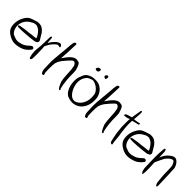

<svg xmlns="http://www.w3.org/2000/svg" viewBox="204 -1720 2821 2821"><g transform="rotate(45 1614.5 -309.5)"><path d="M237.3 -472.7Q240.2 -473.6 253.9 -473.6Q262.7 -473.6 275.4 -473.6Q299.8 -472.7 314.5 -466.8Q330.1 -461.9 350.6 -446.3Q389.6 -417 418 -361.3Q427.7 -341.8 438.5 -328.1Q458 -299.8 458 -288.1Q458 -279.3 453.1 -268.6Q448.2 -258.8 440.4 -255.9Q429.7 -251 424.8 -247.1Q413.1 -238.3 321.3 -229.5Q98.6 -209 79.1 -221.7Q58.6 -237.3 98.6 -249Q209 -268.6 233.4 -268.6Q256.8 -268.6 266.6 -271.5Q285.2 -276.4 370.1 -284.2Q389.6 -288.1 392.6 -288.1Q399.4 -294.9 375 -333Q351.6 -371.1 329.1 -391.6Q294.9 -419.9 258.8 -427.7Q237.3 -427.7 211.9 -420.9Q178.7 -405.3 146.5 -383.8Q86.9 -336.9 71.3 -269.5Q54.7 -202.1 87.9 -136.7Q98.6 -118.2 112.3 -104.5Q126 -90.8 131.8 -90.8Q136.7 -90.8 165 -78.1Q190.4 -65.4 215.8 -64.5Q257.8 -62.5 308.6 -80.1Q358.4 -97.7 402.3 -142.6Q424.8 -163.1 430.7 -165Q436.5 -166 445.3 -166Q463.9 -165 469.7 -149.4Q471.7 -145.5 471.7 -140.6Q471.7 -135.7 468.8 -129.9Q463.9 -120.1 445.3 -99.6Q415 -68.4 388.7 -51.8Q362.3 -35.2 318.4 -22.5Q269.5 -8.8 229.5 -8.8Q213.9 -8.8 199.2 -10.7Q147.5 -17.6 93.8 -52.7Q49.8 -81.1 30.3 -118.2Q11.7 -155.3 11.7 -211.9Q11.7 -274.4 41 -336.9Q70.3 -399.4 110.4 -425.8Q127.9 -436.5 167 -450.2Q205.1 -463.9 237.3 -472.7Z M668 -475.6Q686.5 -485.4 700.2 -485.4Q710.9 -485.4 718.8 -478.5Q727.5 -470.7 733.4 -460.9Q736.3 -453.1 736.3 -448.2Q736.3 -445.3 736.3 -444.3Q734.4 -439.5 731.4 -438.5Q729.5 -438.5 720.7 -439.5Q710 -441.4 700.2 -444.3Q690.4 -448.2 675.8 -439.5Q663.1 -431.6 638.7 -407.2Q615.2 -382.8 601.6 -362.3Q587.9 -342.8 574.2 -315.4Q569.3 -305.7 560.5 -288.1Q561.5 -279.3 564.5 -252Q567.4 -213.9 567.4 -126Q567.4 -50.8 564.5 -34.2Q562.5 -16.6 548.8 -11.7Q545.9 -10.7 543 -10.7Q538.1 -10.7 534.2 -13.7Q527.3 -18.6 527.3 -27.3Q527.3 -34.2 524.4 -41Q520.5 -46.9 513.7 -87.9Q509.8 -113.3 509.8 -140.6Q509.8 -173.8 515.6 -209Q520.5 -237.3 522.5 -340.8Q523.4 -424.8 525.4 -444.3Q528.3 -463.9 538.1 -464.8Q544.9 -465.8 548.8 -460Q552.7 -454.1 553.7 -442.4Q553.7 -420.9 556.6 -388.7Q558.6 -356.4 560.5 -356.4Q562.5 -356.4 570.3 -371.1Q586.9 -402.3 615.2 -432.6Q643.6 -463.9 668 -475.6Z M844.7 -646.5Q851.6 -650.4 861.3 -650.4Q862.3 -650.4 863.3 -650.4Q872.1 -650.4 873 -646.5Q875 -642.6 873 -615.2Q870.1 -584 870.1 -542Q870.1 -502 866.2 -449.2Q862.3 -392.6 860.4 -363.3Q860.4 -354.5 858.4 -336.9Q863.3 -344.7 878.9 -366.2Q895.5 -392.6 922.9 -422.9Q949.2 -454.1 971.7 -467.8Q1013.7 -496.1 1046.9 -487.3Q1063.5 -486.3 1076.2 -482.4Q1088.9 -478.5 1099.6 -463.9Q1109.4 -449.2 1121.1 -418.9Q1131.8 -389.6 1136.7 -369.1Q1141.6 -343.8 1141.6 -227.5Q1145.5 -151.4 1157.2 -80.1Q1169.9 -8.8 1177.7 -8.8Q1179.7 -8.8 1180.7 -4.9Q1181.6 -2.9 1181.6 -2Q1181.6 0 1180.7 2Q1176.8 6.8 1171.9 9.8Q1165 12.7 1153.3 -1Q1141.6 -14.6 1125 -48.8Q1104.5 -92.8 1103.5 -99.6Q1093.8 -138.7 1088.9 -230.5Q1085 -342.8 1074.2 -385.7Q1062.5 -429.7 1033.2 -439.5Q1025.4 -442.4 1020.5 -441.4Q1014.6 -439.5 998 -430.7Q943.4 -377 888.7 -307.6Q860.4 -264.6 850.6 -229.5Q840.8 -194.3 841.8 -102.5Q842.8 -47.9 843.8 -34.2Q844.7 -19.5 849.6 -8.8Q860.4 13.7 846.7 21.5Q843.8 22.5 838.9 22.5Q834 22.5 827.1 21.5Q814.5 19.5 814.5 12.7Q814.5 8.8 810.5 3.9Q794.9 -9.8 793.9 -88.9Q793 -127.9 791 -168Q791 -178.7 791 -192.4Q791 -218.8 793 -256.8Q794.9 -272.5 798.8 -314.5Q802.7 -356.4 803.7 -373Q807.6 -418.9 813.5 -473.6Q819.3 -558.6 820.3 -564.5Q826.2 -621.1 832 -631.8Q837.9 -642.6 844.7 -646.5Z M1367.2 -637.7Q1389.6 -636.7 1392.6 -635.7Q1394.5 -634.8 1394.5 -616.2Q1394.5 -598.6 1385.7 -588.9Q1375 -578.1 1359.4 -578.1Q1349.6 -578.1 1337.9 -582Q1327.1 -586.9 1327.1 -596.7Q1327.1 -602.5 1332 -612.3Q1343.8 -628.9 1349.6 -632.8Q1354.5 -635.7 1367.2 -637.7ZM1519.5 -641.6Q1525.4 -643.6 1530.3 -643.6Q1540 -643.6 1543.9 -635.7Q1546.9 -631.8 1546.9 -622.1Q1546.9 -618.2 1546.9 -613.3Q1544.9 -595.7 1540 -589.8Q1535.2 -584 1527.3 -584Q1521.5 -584 1513.7 -587.9Q1497.1 -596.7 1497.1 -612.3Q1497.1 -619.1 1503.9 -628.9Q1510.7 -639.6 1519.5 -641.6ZM1395.5 -470.7Q1408.2 -472.7 1425.8 -472.7Q1437.5 -472.7 1452.1 -472.7Q1487.3 -470.7 1507.8 -463.9Q1558.6 -447.3 1593.8 -405.3Q1628.9 -363.3 1640.6 -311.5Q1645.5 -292 1645.5 -255.9Q1645.5 -218.8 1641.6 -191.4Q1633.8 -137.7 1605.5 -91.8Q1577.1 -45.9 1536.1 -22.5Q1489.3 6.8 1434.6 6.8Q1408.2 6.8 1379.9 0Q1350.6 -6.8 1335 -13.7Q1267.6 -50.8 1241.2 -152.3Q1231.4 -192.4 1230.5 -240.2Q1230.5 -243.2 1230.5 -245.1Q1230.5 -290 1240.2 -318.4Q1247.1 -337.9 1259.8 -369.1Q1271.5 -399.4 1281.2 -411.1Q1298.8 -433.6 1332 -450.2Q1365.2 -465.8 1395.5 -470.7ZM1465.8 -429.7Q1440.4 -440.4 1422.9 -440.4Q1421.9 -440.4 1420.9 -440.4Q1403.3 -440.4 1379.9 -428.7Q1363.3 -420.9 1354.5 -417Q1335 -410.2 1316.4 -382.8Q1296.9 -356.4 1288.1 -326.2Q1279.3 -296.9 1279.3 -264.6Q1279.3 -237.3 1286.1 -207Q1299.8 -142.6 1336.9 -91.8Q1357.4 -64.5 1380.9 -47.9Q1405.3 -32.2 1436.5 -32.2Q1454.1 -32.2 1479.5 -44.9Q1503.9 -58.6 1523.4 -78.1Q1560.5 -119.1 1575.2 -171.9Q1585.9 -207 1585.9 -246.1Q1585.9 -263.7 1584 -282.2Q1581.1 -306.6 1578.1 -320.3Q1576.2 -333 1558.6 -358.4Q1521.5 -408.2 1465.8 -429.7Z M1739.3 -646.5Q1746.1 -650.4 1755.9 -650.4Q1756.8 -650.4 1757.8 -650.4Q1766.6 -650.4 1767.6 -646.5Q1769.5 -642.6 1767.6 -615.2Q1764.6 -584 1764.6 -542Q1764.6 -502 1760.7 -449.2Q1756.8 -392.6 1754.9 -363.3Q1754.9 -354.5 1752.9 -336.9Q1757.8 -344.7 1773.4 -366.2Q1790 -392.6 1817.4 -422.9Q1843.8 -454.1 1866.2 -467.8Q1908.2 -496.1 1941.4 -487.3Q1958 -486.3 1970.7 -482.4Q1983.4 -478.5 1994.1 -463.9Q2003.9 -449.2 2015.6 -418.9Q2026.4 -389.6 2031.2 -369.1Q2036.1 -343.8 2036.1 -227.5Q2040 -151.4 2051.8 -80.1Q2064.5 -8.8 2072.3 -8.8Q2074.2 -8.8 2075.2 -4.9Q2076.2 -2.9 2076.2 -2Q2076.2 0 2075.2 2Q2071.3 6.8 2066.4 9.8Q2059.6 12.7 2047.9 -1Q2036.1 -14.6 2019.5 -48.8Q1999 -92.8 1998 -99.6Q1988.3 -138.7 1983.4 -230.5Q1979.5 -342.8 1968.8 -385.7Q1957 -429.7 1927.7 -439.5Q1919.9 -442.4 1915 -441.4Q1909.2 -439.5 1892.6 -430.7Q1837.9 -377 1783.2 -307.6Q1754.9 -264.6 1745.1 -229.5Q1735.4 -194.3 1736.3 -102.5Q1737.3 -47.9 1738.3 -34.2Q1739.3 -19.5 1744.1 -8.8Q1754.9 13.7 1741.2 21.5Q1738.3 22.5 1733.4 22.5Q1728.5 22.5 1721.7 21.5Q1709 19.5 1709 12.7Q1709 8.8 1705.1 3.9Q1689.5 -9.8 1688.5 -88.9Q1687.5 -127.9 1685.5 -168Q1685.5 -178.7 1685.5 -192.4Q1685.5 -218.8 1687.5 -256.8Q1689.5 -272.5 1693.4 -314.5Q1697.3 -356.4 1698.2 -373Q1702.1 -418.9 1708 -473.6Q1713.9 -558.6 1714.8 -564.5Q1720.7 -621.1 1726.6 -631.8Q1732.4 -642.6 1739.3 -646.5Z M2238.3 -625Q2243.2 -627.9 2247.1 -628.9Q2253.9 -628.9 2257.8 -620.1Q2264.6 -599.6 2253.9 -498Q2250 -464.8 2251 -463.9Q2253.9 -461.9 2290 -467.8Q2327.1 -472.7 2337.9 -476.6Q2350.6 -482.4 2355.5 -480.5Q2360.4 -477.5 2360.4 -467.8Q2360.4 -459 2357.4 -457Q2354.5 -455.1 2339.8 -450.2Q2311.5 -442.4 2261.7 -431.6Q2257.8 -430.7 2249 -428.7Q2249 -422.9 2246.1 -403.3Q2242.2 -364.3 2249 -279.3Q2256.8 -194.3 2268.6 -132.8Q2272.5 -109.4 2275.4 -64.5Q2279.3 -8.8 2285.2 12.7Q2289.1 25.4 2284.2 28.3Q2282.2 30.3 2277.3 30.3Q2274.4 30.3 2271.5 29.3Q2262.7 28.3 2257.8 24.4Q2241.2 10.7 2231.4 -51.8Q2228.5 -74.2 2224.6 -87.9Q2212.9 -128.9 2203.1 -252.9Q2201.2 -289.1 2202.1 -345.7Q2202.1 -403.3 2205.1 -415Q2207 -418.9 2206.1 -419.9Q2205.1 -420.9 2198.2 -418.9Q2186.5 -415 2172.9 -409.2Q2154.3 -402.3 2129.9 -401.4Q2121.1 -400.4 2103.5 -399.4Q2103.5 -402.3 2104.5 -411.1Q2106.4 -424.8 2122.1 -433.6Q2137.7 -442.4 2180.7 -453.1Q2208 -460.9 2209 -460.9Q2210 -461.9 2227.5 -573.2Q2234.4 -623 2238.3 -625Z M2573.2 -472.7Q2576.2 -473.6 2589.8 -473.6Q2598.6 -473.6 2611.3 -473.6Q2635.7 -472.7 2650.4 -466.8Q2666 -461.9 2686.5 -446.3Q2725.6 -417 2753.9 -361.3Q2763.7 -341.8 2774.4 -328.1Q2793.9 -299.8 2793.9 -288.1Q2793.9 -279.3 2789.1 -268.6Q2784.2 -258.8 2776.4 -255.9Q2765.6 -251 2760.7 -247.1Q2749 -238.3 2657.2 -229.5Q2434.6 -209 2415 -221.7Q2394.5 -237.3 2434.6 -249Q2544.9 -268.6 2569.3 -268.6Q2592.8 -268.6 2602.5 -271.5Q2621.1 -276.4 2706.1 -284.2Q2725.6 -288.1 2728.5 -288.1Q2735.4 -294.9 2710.9 -333Q2687.5 -371.1 2665 -391.6Q2630.9 -419.9 2594.7 -427.7Q2573.2 -427.7 2547.9 -420.9Q2514.6 -405.3 2482.4 -383.8Q2422.9 -336.9 2407.2 -269.5Q2390.6 -202.1 2423.8 -136.7Q2434.6 -118.2 2448.2 -104.5Q2461.9 -90.8 2467.8 -90.8Q2472.7 -90.8 2501 -78.1Q2526.4 -65.4 2551.8 -64.5Q2593.8 -62.5 2644.5 -80.1Q2694.3 -97.7 2738.3 -142.6Q2760.7 -163.1 2766.6 -165Q2772.5 -166 2781.2 -166Q2799.8 -165 2805.7 -149.4Q2807.6 -145.5 2807.6 -140.6Q2807.6 -135.7 2804.7 -129.9Q2799.8 -120.1 2781.2 -99.6Q2751 -68.4 2724.6 -51.8Q2698.2 -35.2 2654.3 -22.5Q2605.5 -8.8 2565.4 -8.8Q2549.8 -8.8 2535.2 -10.7Q2483.4 -17.6 2429.7 -52.7Q2385.7 -81.1 2366.2 -118.2Q2347.7 -155.3 2347.7 -211.9Q2347.7 -274.4 2377 -336.9Q2406.2 -399.4 2446.3 -425.8Q2463.9 -436.5 2502.9 -450.2Q2541 -463.9 2573.2 -472.7Z M3056.6 -488.3Q3066.4 -491.2 3075.2 -491.2Q3103.5 -491.2 3128.9 -465.8Q3164.1 -432.6 3178.7 -377.9Q3180.7 -369.1 3185.5 -239.3Q3191.4 -110.4 3192.4 -36.1Q3192.4 -8.8 3190.4 -3.9Q3188.5 2 3183.6 2Q3170.9 3.9 3158.2 -22.5Q3146.5 -49.8 3144.5 -104.5Q3141.6 -147.5 3138.7 -165Q3135.7 -183.6 3134.8 -275.4Q3132.8 -366.2 3127.9 -381.8Q3116.2 -411.1 3102.5 -430.7Q3095.7 -439.5 3088.9 -442.4Q3082 -445.3 3074.2 -444.3Q3051.8 -440.4 3025.4 -418.9Q2999 -397.5 2977.5 -365.2Q2949.2 -313.5 2922.9 -252.9Q2918.9 -244.1 2911.1 -225.6Q2912.1 -207 2915 -153.3Q2918.9 -95.7 2917 -44.9Q2915 5.9 2911.1 12.7Q2905.3 18.6 2901.4 18.6Q2896.5 18.6 2894.5 10.7Q2892.6 2 2888.7 2Q2884.8 2 2877.9 -18.6Q2871.1 -40 2868.2 -61.5Q2866.2 -84 2863.3 -221.7Q2862.3 -266.6 2862.3 -303.7Q2862.3 -376 2867.2 -413.1Q2868.2 -481.4 2883.8 -481.4Q2904.3 -484.4 2907.2 -423.8Q2908.2 -408.2 2908.2 -384.8Q2909.2 -360.4 2909.2 -359.4Q2910.2 -348.6 2912.1 -326.2Q2914.1 -335 2916 -338.9Q2918.9 -343.8 2920.9 -349.6Q2942.4 -401.4 2981.4 -439.5Q3021.5 -476.6 3056.6 -488.3Z"/></g></svg>

Font: Yahfie
Style: Heavy
Weight: 600
Designer: Joe Palazzolo
Foundry: jozolo LLC
Version: Version 001.000